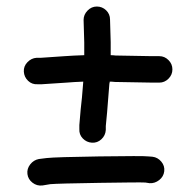

<svg xmlns="http://www.w3.org/2000/svg" viewBox="-20 -562 601 588"><path d="M64 -29C65.3 -18.3 70.5 -9.5 79.5 -2.5C88.5 4.5 98.7 7.3 110 6L134 2C148.7 0.7 199 -0.7 285 -2C367.7 -3.3 414.3 -3.7 425 -3L438 -1C448.7 -0.3 458.5 -3.5 467.5 -10.5C476.5 -17.5 481.7 -26.5 483 -37.5C484.3 -48.5 481.3 -58.3 474 -67C466.7 -75.7 457.7 -80.7 447 -82L434 -83C424 -84.3 374.2 -84.3 284.5 -83C194.8 -81.7 141 -80 123 -78L99 -75C88.3 -73 79.5 -67.5 72.5 -58.5C65.5 -49.5 62.7 -39.7 64 -29ZM53 -342.5C53.7 -331.5 58 -322.2 66 -314.5C74 -306.8 83.7 -303.3 95 -304H108C117.3 -304.7 142.7 -306.3 184 -309C199.3 -310.3 216.3 -311.3 235 -312C232.3 -276 229.7 -247.3 227 -226C225 -204 223.7 -188.3 223 -179V-167C222.3 -155.7 225.8 -146 233.5 -138C241.2 -130 250.5 -125.7 261.5 -125C272.5 -124.3 282.2 -127.8 290.5 -135.5C298.8 -143.2 303.3 -152.7 304 -164V-176C304.7 -183.3 306 -197.3 308 -218C310 -240 312.3 -269.3 315 -306C315.7 -307.3 316 -309.3 316 -312C321.3 -312 326.7 -311.7 332 -311C392.7 -309.7 430.7 -309 446 -309H468C478.7 -309 488 -313 496 -321C504 -329 508 -338.5 508 -349.5C508 -360.5 504 -370 496 -378C488 -386 478.7 -390 468 -390H446C431.3 -390 394 -390.7 334 -392C328.7 -392.7 323.7 -393 319 -393V-433L317 -502C317 -513.3 313 -522.8 305 -530.5C297 -538.2 287.5 -542 276.5 -542C265.5 -542 256 -537.8 248 -529.5C240 -521.2 236 -511.7 236 -501L238 -432V-393C216 -392.3 196 -391.3 178 -390C137.3 -387.3 113 -385.7 105 -385H92C81.3 -384.3 72 -379.8 64 -371.5C56 -363.2 52.3 -353.5 53 -342.5Z"/></svg>

Font: Ruji's Handwriting Font v.2.0
Style: Medium
Weight: 500
Version: Version 2.0